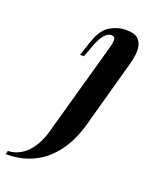

<svg xmlns="http://www.w3.org/2000/svg" viewBox="-273 -608 702 873"><g transform="rotate(20 77.5 -171.0)"><path d="M-138 188 -133 171Q-80 169 -40 127.5Q0 86 20 5L142 -431Q150 -461 147.5 -473Q145 -485 129 -485Q112 -485 95.5 -465.5Q79 -446 62 -399L45 -352H26L51 -427Q72 -487 108.5 -508.5Q145 -530 186 -530Q231 -530 248 -509Q265 -488 264 -456Q263 -424 253 -390L173 -101Q160 -47 142 -4Q124 39 99.5 72Q75 105 43 131Q11 156 -33.5 172Q-78 188 -138 188Z"/></g></svg>

Font: Playfair Display SemiBold
Style: Italic
Weight: 600
Italic angle: -14°
Designer: Claus Eggers Sørensen
Foundry: Claus Eggers Sørensen
Version: Version 1.203